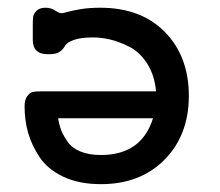

<svg xmlns="http://www.w3.org/2000/svg" viewBox="-20 -468 565 492"><path d="M43 -195.8Q43 -212.9 50 -221.9Q57.1 -231 64 -232.4Q70.8 -233.9 82 -233.9H379.9Q376 -275.9 356.9 -305.4Q337.9 -335 311 -348.4Q284.2 -361.8 261.5 -366.9Q238.8 -372.1 217.8 -372.1Q187 -372.1 168.9 -365.5Q150.9 -358.9 146.5 -350.3Q142.1 -341.8 133.1 -335.4Q124 -329.1 106.9 -329.1H102.1Q64 -329.1 64 -366.2V-403.8Q64 -418 64.9 -425Q65.9 -432.1 73.5 -440.2Q81.1 -448.2 97.2 -448.2Q110.4 -448.2 121.1 -441.2Q131.8 -434.1 138.2 -434.1Q141.1 -434.1 153.1 -437.5Q165 -440.9 187 -444.6Q209 -448.2 236.8 -448.2Q341.8 -448.2 402.8 -385.7Q463.9 -323.2 463.9 -222.2Q463.9 -122.1 401.9 -59.1Q339.8 3.9 238.8 3.9Q182.6 3.9 142.3 -15.1Q102.1 -34.2 81.5 -65.2Q61 -96.2 52 -127.9Q43 -159.7 43 -195.8ZM128.9 -165Q131.8 -147 137 -134Q142.1 -121.1 153.1 -105Q164.1 -88.9 186 -79.8Q208 -70.8 238.8 -70.8Q342.8 -70.8 372.1 -165Z"/></svg>

Font: CMU Typewriter Text
Style: Bold
Weight: 700
Version: Version 0.7.0